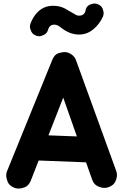

<svg xmlns="http://www.w3.org/2000/svg" viewBox="-20 -1020 712 1118"><path d="M59.6 71.8C69.3 76.2 79.1 78.1 89.4 78.1C98.6 78.1 110.4 75.7 124.5 70.3C138.7 64.9 149.9 52.7 158.2 34.7L205.1 -85.4L481 -74.7L517.1 27.3C524.4 46.4 535.6 58.6 550.3 64.9C564.9 71.3 577.1 74.2 587.4 74.2C596.2 74.2 605 72.8 613.8 69.3C632.8 62 645.5 50.8 651.9 36.6C658.2 22 661.1 9.8 661.1 -0.5C661.1 -9.3 659.2 -18.1 655.8 -27.3L422.4 -669.9C417 -685.5 405.8 -698.2 389.2 -707.5C377.9 -713.9 366.2 -716.8 354 -716.8C345.7 -716.8 334.5 -714.4 319.8 -710C305.2 -705.1 293.5 -692.9 285.2 -673.3L22.5 -26.9C18.1 -17.6 16.1 -7.8 16.1 2.4C16.1 11.7 19 23.4 24.4 38.1C29.8 52.2 41.5 63.5 59.6 71.8ZM427.7 -225.6 262.2 -231.9 348.1 -451.7ZM191.9 -812C197.3 -810.1 202.6 -809.1 208 -809.1C216.3 -809.1 226.1 -812 237.3 -817.9C248.5 -823.2 255.9 -833 260.3 -847.2C260.3 -846.7 265.6 -876.5 294.9 -876.5C314 -876.5 325.7 -867.2 339.8 -855.5C371.6 -832 403.3 -818.8 440.9 -818.8C471.2 -818.8 498.5 -829.1 522.9 -849.1C547.4 -869.1 566.4 -894 579.6 -923.8C582 -930.2 583.5 -937 583.5 -943.4C583.5 -950.7 581.5 -959.5 577.1 -970.2C572.8 -981 563.5 -989.3 550.3 -995.1C543.9 -998 537.1 -999.5 530.3 -999.5C523.4 -999.5 514.6 -997.6 503.9 -993.2C492.7 -988.8 484.4 -980 479 -965.8V-965.3C479 -962.9 477.5 -928.7 440.9 -928.7C426.8 -928.7 418.9 -935.1 406.7 -942.4C391.6 -951.7 374.5 -961.4 355.5 -971.7C336.4 -981.4 314 -986.3 288.6 -986.3C215.3 -986.3 175.3 -931.6 156.7 -880.4C155.3 -875 154.3 -870.1 154.3 -864.7C154.3 -856.4 157.2 -847.2 162.6 -835.9C168 -824.7 177.7 -816.4 191.9 -812Z"/></svg>

Font: Mikhak ExtraBold
Style: Regular
Weight: 800
Designer: Amin Abedi
Version: Version 3.2